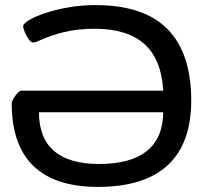

<svg xmlns="http://www.w3.org/2000/svg" viewBox="-20 -727 820 754"><path d="M365 7Q196 7 111 -75.5Q26 -158 26 -321Q26 -328 33 -340Q40 -352 49 -361.5Q58 -371 64 -371H621Q614 -494 547 -554Q480 -614 353 -614Q283 -614 231.5 -601Q180 -588 149.5 -574Q119 -560 110 -560Q102 -560 93 -572.5Q84 -585 77.5 -600.5Q71 -616 71 -624Q71 -634 94 -648Q117 -662 157.5 -675.5Q198 -689 248.5 -698Q299 -707 355 -707Q545 -707 638 -612.5Q731 -518 731 -332Q731 -220 690 -144.5Q649 -69 567.5 -31Q486 7 365 7ZM369 -83Q493 -83 556.5 -134Q620 -185 621 -286H133Q133 -185 192.5 -134Q252 -83 369 -83Z"/></svg>

Font: Asap Expanded Medium
Style: Regular
Weight: 500
Width: 7
Designer: Pablo Cosgaya
Foundry: Omnibus-Type
Version: Version 3.001